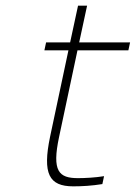

<svg xmlns="http://www.w3.org/2000/svg" viewBox="-20 -650 480 679"><path d="M256 -20C188 -20 163 -44 189 -166L254 -472H434L440 -500H260L288 -630H256L228 -500H143L137 -472H222L157 -166C130 -36 153 9 239 9C271 9 305 7 342 1L348 -27C318 -22 281 -20 256 -20Z"/></svg>

Font: LT Wave Text Thin Italic
Style: Regular
Weight: 100
Designer: Daniel Lyons
Version: Version 2.5 (Glyphs App)